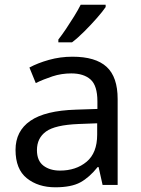

<svg xmlns="http://www.w3.org/2000/svg" viewBox="-20 -786 601 816"><path d="M288 -545Q386 -545 433 -502Q480 -459 480 -365V0H416L399 -76H395Q360 -32 321.5 -11Q283 10 215 10Q142 10 94 -28.5Q46 -67 46 -149Q46 -229 109 -272.5Q172 -316 303 -320L394 -323V-355Q394 -422 365 -448Q336 -474 283 -474Q241 -474 203 -461.5Q165 -449 132 -433L105 -499Q140 -518 188 -531.5Q236 -545 288 -545ZM314 -259Q214 -255 175.5 -227Q137 -199 137 -148Q137 -103 164.5 -82Q192 -61 235 -61Q303 -61 348 -98.5Q393 -136 393 -214V-262ZM429 -756Q417 -738 392 -709.5Q367 -681 338.5 -652.5Q310 -624 286 -606H228V-618Q243 -637 260.5 -663Q278 -689 295 -716.5Q312 -744 323 -766H429Z"/></svg>

Font: Noto Sans Medefaidrin
Style: Regular
Weight: 400
Designer: Dalton Maag Ltd
Foundry: Dalton Maag Ltd
Version: Version 1.002; ttfautohint (v1.8.4.7-5d5b)